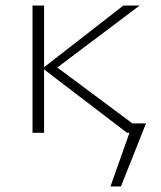

<svg xmlns="http://www.w3.org/2000/svg" viewBox="-20 -482 583 697"><path d="M510 -34 419 195H381L450 0H441L140 -230V0H98V-462H140V-238L428 -462H487L188 -237L462 -33V-34Z"/></svg>

Font: Ysabeau Infant Light
Style: Regular
Weight: 300
Designer: Christian Thalmann (Catharsis Fonts)
Version: Version 0.003